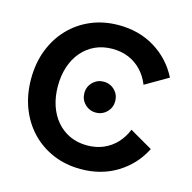

<svg xmlns="http://www.w3.org/2000/svg" viewBox="-108 -843 961 963"><g transform="rotate(15 372.0 -361.5)"><path d="M313.2 -361.3Q313.2 -327.9 336.5 -304.6Q359.9 -281.2 393.3 -281.2Q426.8 -281.2 450.1 -304.6Q473.4 -327.9 473.4 -361.3Q473.4 -394.8 450.1 -418.1Q426.8 -441.4 393.3 -441.4Q359.9 -441.4 336.5 -418.1Q313.2 -394.8 313.2 -361.3ZM589.1 -478 707.8 -546.9Q664.3 -633.3 582.2 -684.1Q500 -734.9 393.3 -734.9Q315.2 -734.9 249.9 -707.3Q184.6 -679.7 136.7 -629.5Q88.9 -579.3 62.7 -511.1Q36.6 -442.9 36.6 -361.3Q36.6 -279.8 62.7 -211.5Q88.9 -143.3 136.7 -93.1Q184.6 -43 249.9 -15.4Q315.2 12.2 393.3 12.2Q500 12.2 582.2 -38.6Q664.3 -89.4 707.8 -175.8L589.1 -244.6Q573 -203.9 544.7 -173.7Q516.4 -143.6 478.3 -127.2Q440.2 -110.8 393.3 -110.8Q343.8 -110.8 303.7 -129.3Q263.7 -147.7 235 -181.3Q206.3 -214.8 191 -260.6Q175.8 -306.4 175.8 -361.3Q175.8 -416.3 191 -462Q206.3 -507.8 235 -541.4Q263.7 -575 303.7 -593.4Q343.8 -611.8 393.3 -611.8Q440.2 -611.8 478.3 -595.5Q516.4 -579.1 544.7 -549.1Q573 -519 589.1 -478Z"/></g></svg>

Font: Giphurs
Style: Regular
Weight: 400
Version: Version 2.010